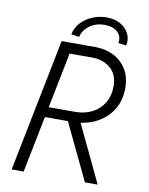

<svg xmlns="http://www.w3.org/2000/svg" viewBox="-96 -955 793 1023"><g transform="rotate(10 301.0 -443.0)"><path d="M146 -305.7 155.8 -360.8H317.9Q371.6 -360.8 412.1 -382.3Q452.6 -403.8 474.9 -442.1Q497.1 -480.5 497.1 -529.8Q497.1 -593.8 457.3 -627.7Q417.5 -661.6 359.9 -661.6H213.9L226.6 -719.7H363.3Q419.9 -719.7 464.4 -697.3Q508.8 -674.8 534.4 -632.8Q560.1 -590.8 560.1 -531.7Q560.1 -463.9 528.1 -412.8Q496.1 -361.8 439.5 -333.7Q382.8 -305.7 309.6 -305.7ZM39.1 0 182.6 -719.7H247.6L104 0ZM435.5 0 285.2 -314.5 336.4 -353 504.4 0ZM524.9 -755.9 481.4 -762.7Q489.3 -797.9 464.4 -821.3Q439.5 -844.7 393.6 -844.7Q347.7 -844.7 313.2 -820.1Q278.8 -795.4 270.5 -757.8L227.1 -764.6Q234.9 -801.8 260 -828.6Q285.2 -855.5 321 -870.4Q356.9 -885.3 396 -885.7Q440.4 -886.2 472.4 -867.9Q504.4 -849.6 518.8 -819.6Q533.2 -789.6 524.9 -755.9Z"/></g></svg>

Font: Reddit Sans Light
Style: Italic
Weight: 300
Italic angle: -11.25°
Designer: Stephen Hutchings
Version: Version 1.013